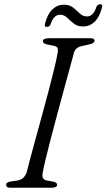

<svg xmlns="http://www.w3.org/2000/svg" viewBox="-20 -879 499 899"><path d="M180.5 -72Q172.5 -38 199.5 -34L229 -28.5Q247.5 -25 247.5 -13.5Q247.5 -7 240.5 -3.5Q233.5 0 223.5 0H28.5Q9 0 9 -13Q7.5 -25 29 -29L61.5 -34Q93 -38.5 105 -72.5Q110.5 -96 122 -138.5Q133.5 -181 148.2 -234.8Q163 -288.5 178.8 -346.2Q194.5 -404 209 -458.8Q223.5 -513.5 234.2 -558.2Q245 -603 249.5 -630Q253 -645.5 249.5 -653.8Q246 -662 231 -665L200 -671Q181 -675 181 -686.5Q181 -700 211.5 -700H403.5Q422.5 -700 422.5 -688.5Q422.5 -676.5 399.5 -671.5L364.5 -663.5Q334.5 -658 326.5 -633Q319 -604.5 306.2 -558Q293.5 -511.5 278 -454.8Q262.5 -398 246.8 -339.2Q231 -280.5 217 -226.8Q203 -173 193.2 -132.2Q183.5 -91.5 180.5 -72ZM369.5 -755Q342.5 -755 325.5 -768.8Q308.5 -782.5 294.2 -796.2Q280 -810 261.5 -810Q231 -810 217 -765.5Q211.5 -753 199.5 -753Q185.5 -753 191 -769Q202.5 -813.5 225.5 -835.2Q248.5 -857 278.5 -857Q306 -857 322.8 -843.2Q339.5 -829.5 353.8 -815.8Q368 -802 387 -802Q417.5 -802 431 -846Q436.5 -859 449 -859Q462.5 -859 457 -842.5Q445.5 -798 422.5 -776.5Q399.5 -755 369.5 -755Z"/></svg>

Font: Fraunces 9pt Light
Style: Italic
Weight: 300
Italic angle: -16°
Version: Version 1.000;[0bf87f6ff]